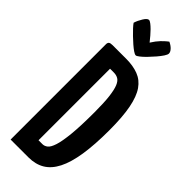

<svg xmlns="http://www.w3.org/2000/svg" viewBox="-300 -944 968 968"><g transform="rotate(45 184.5 -460.0)"><path d="M35 0V-680Q35 -690 40.5 -695Q46 -700 62 -700H159Q208 -700 245 -686Q282 -672 306 -637.5Q330 -603 342 -541.5Q354 -480 354 -385Q354 -282 342.5 -208.5Q331 -135 307.5 -89Q284 -43 248 -21.5Q212 0 162 0ZM137 -97H165Q179 -97 192 -107Q205 -117 215 -148Q225 -179 231 -238.5Q237 -298 237 -396Q237 -464 232 -505.5Q227 -547 218 -569Q209 -591 195.5 -599Q182 -607 164 -607H137ZM181 -746Q174 -746 161.5 -754.5Q149 -763 133.5 -776.5Q118 -790 102.5 -805Q87 -820 75 -833Q63 -846 57 -855Q64 -877 77.5 -898.5Q91 -920 102 -920Q108 -920 118.5 -912Q129 -904 140.5 -892.5Q152 -881 162 -869Q172 -857 178.5 -849Q185 -841 185 -841Q202 -868 217.5 -884Q233 -900 242.5 -907.5Q252 -915 252 -915Q271 -906 282 -894Q293 -882 293 -871Q293 -863 283.5 -848.5Q274 -834 259 -816.5Q244 -799 228 -782.5Q212 -766 199 -756Q186 -746 181 -746Z"/></g></svg>

Font: Yanone Kaffeesatz SemiBold
Style: Regular
Weight: 600
Designer: Yanone (Cyrillic: Daniel Pouzeot, Huerta Tipografica, and Cyreal)
Foundry: Yanone
Version: Version 2.003